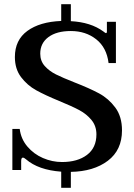

<svg xmlns="http://www.w3.org/2000/svg" viewBox="-20 -810 641 916"><path d="M318 10V86H272V9Q163 1 104 -50Q95 -58 89 -58Q81 -58 81 -41V1H39V-195H74Q80 -147 110.5 -111Q141 -75 185 -56Q229 -37 276 -37Q350 -37 395 -71Q440 -105 440 -169Q440 -209 416.5 -237.5Q393 -266 358.5 -284.5Q324 -303 263 -328Q195 -356 152.5 -379.5Q110 -403 80.5 -442Q51 -481 51 -538Q51 -619 110.5 -662.5Q170 -706 272 -710V-790H318V-709Q413 -704 473 -660Q483 -652 485 -652Q490 -652 490 -659V-706H533V-509H498Q489 -583 439 -622.5Q389 -662 318 -662Q250 -662 211 -633Q172 -604 172 -554Q172 -519 193.5 -495Q215 -471 247 -455Q279 -439 335 -417Q407 -389 452.5 -364.5Q498 -340 530 -297Q562 -254 562 -188Q562 -94 494.5 -43Q427 8 318 10Z"/></svg>

Font: Taviraj Medium
Style: Regular
Weight: 500
Designer: Katatrad Team
Foundry: CadsonDemak
Version: Version 1.030